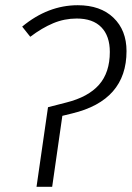

<svg xmlns="http://www.w3.org/2000/svg" viewBox="-20 -716 505 736"><path d="M164 -305 234 -323Q318 -344 359.5 -391Q401 -438 401 -517Q401 -578 368.5 -611.5Q336 -645 274 -645Q227 -645 184 -627Q141 -609 96 -575L65 -614Q164 -696 278 -696Q365 -696 415 -648Q465 -600 465 -520Q465 -331 256 -281L219 -272L180 0H120Z"/></svg>

Font: FiraGO Light
Style: Italic
Weight: 300
Italic angle: -8°
Designer: bBox Type GmbH
Foundry: bBox Type GmbH
Version: Version 1.001